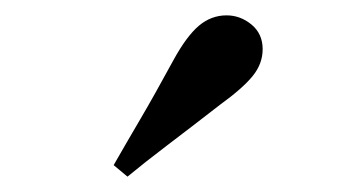

<svg xmlns="http://www.w3.org/2000/svg" viewBox="-20 -790 440 250"><path d="M128 -575Q144 -603 162.5 -634.5Q181 -666 206 -712Q223 -743 239 -756.5Q255 -770 275 -770Q293 -770 307.5 -758Q322 -746 322 -726Q322 -707 309 -691Q296 -675 267 -654Q227 -623 198 -601Q169 -579 146 -560Z"/></svg>

Font: DM Serif Text
Style: Regular
Weight: 400
Designer: Colophon Foundry, Frank Grießhammer
Foundry: Colophon Foundry
Version: Version 5.200; ttfautohint (v1.8.3)